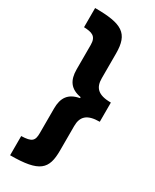

<svg xmlns="http://www.w3.org/2000/svg" viewBox="-224 -776 804 996"><g transform="rotate(30 178.0 -278.0)"><path d="M29 48V163C205 163 241 124 241 12V-134C241 -190 268 -220 345 -220V-335C266 -335 241 -366 241 -421V-569C241 -689 191 -719 29 -719V-604C76 -602 105 -595 105 -542V-396C105 -330 131 -292 195 -281V-275C130 -263 105 -225 105 -161V-14C105 33 92 46 29 48Z"/></g></svg>

Font: Noto Sans Gujarati UI ExtraCondensed ExtraBold
Style: Regular
Weight: 800
Width: 2
Designer: Jelle Bosma - Monotype Design Team, Universal Thirst
Foundry: Monotype Imaging Inc.
Version: Version 2.106